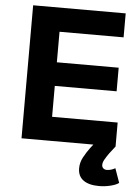

<svg xmlns="http://www.w3.org/2000/svg" viewBox="-61 -757 744 1021"><g transform="rotate(5 311.0 -246.5)"><path d="M74 0V-710H568V-582H226V-419H556V-293H226V-128H576V0ZM506 217Q452 217 422.5 195.5Q393 174 393 132Q393 101 408.5 72.5Q424 44 442 20L476 -24L576 0L545 40Q531 60 522.5 75Q514 90 514 103Q514 115 521.5 121.5Q529 128 540 128Q553 128 565 124Q577 120 585 115L612 191Q598 202 568 209.5Q538 217 506 217Z"/></g></svg>

Font: Geist
Style: Bold
Weight: 400
Designer: Basement.studio, Andrés Briganti, Mateo Zaragoza
Foundry: Basement.studio, Vercel, Andrés Briganti, Guido Ferreyra, Mateo Zaragoza
Version: Version 1.401